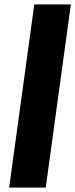

<svg xmlns="http://www.w3.org/2000/svg" viewBox="-20 -851 342 871"><path d="M21.5 0 135.5 -831H301.5L187.5 0Z"/></svg>

Font: Merriweather 20pt Black
Style: Italic
Weight: 900
Italic angle: -7.8°
Version: Version 2.101